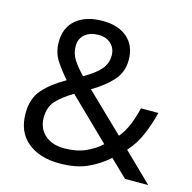

<svg xmlns="http://www.w3.org/2000/svg" viewBox="-107 -832 946 948"><g transform="rotate(15 366.0 -357.5)"><path d="M304 -725Q384 -725 430.5 -684.5Q477 -644 477 -571Q477 -508 436.5 -464Q396 -420 334 -384L527 -198Q553 -229 569.5 -269.5Q586 -310 597 -357H686Q670 -293 646 -238Q622 -183 584 -142L730 0H611L524 -84Q477 -42 419 -16Q361 10 278 10Q175 10 114 -41Q53 -92 53 -186Q53 -263 94.5 -309.5Q136 -356 207 -396Q175 -432 147.5 -473Q120 -514 120 -569Q120 -643 169.5 -684Q219 -725 304 -725ZM301 -653Q259 -653 232.5 -631Q206 -609 206 -570Q206 -534 225 -503.5Q244 -473 280 -436Q339 -470 364.5 -500.5Q390 -531 390 -571Q390 -607 366 -630Q342 -653 301 -653ZM260 -341Q206 -309 175.5 -276Q145 -243 145 -189Q145 -134 182 -101Q219 -68 281 -68Q345 -68 391 -89Q437 -110 468 -139Z"/></g></svg>

Font: Noto Sans Historical
Style: Regular
Weight: 400
Designer: Monotype Design Team
Foundry: Monotype Imaging Inc.
Version: Version 2.013; ttfautohint (v1.8.4.7-5d5b)